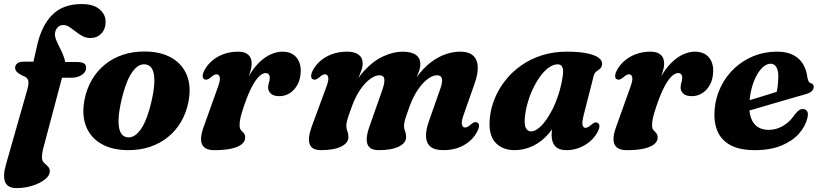

<svg xmlns="http://www.w3.org/2000/svg" viewBox="-33 -738 4110 961"><path d="M209.1 -348.8 238.7 -428 351.9 -427.6Q374 -427.6 386 -421.5Q398.1 -415.3 398.1 -398.5Q398.1 -385 388.4 -373.6Q378.8 -362.2 361.7 -355.5Q344.7 -348.8 322.1 -348.8ZM42.7 -398.5Q42.7 -412.1 53.4 -420.7Q64 -429.2 85.1 -429.2H134.4L152.2 -507.9Q174.5 -609.2 228.3 -663.5Q282 -717.7 375.4 -717.7Q435 -717.7 465.3 -691.5Q495.6 -665.2 495.6 -629.9Q495.6 -592.6 474.3 -570.2Q453 -547.8 418.6 -547.8Q397.6 -547.8 379.4 -557.7Q361.3 -567.6 345.3 -580.3Q329.3 -592.9 314.4 -602.8Q299.5 -612.7 284.5 -612.7Q268.1 -612.7 257.5 -602.9Q247 -593 243 -576.4Q239.5 -559.3 248.1 -538.1Q256.7 -516.8 269.1 -493.3Q281.6 -469.8 289.1 -445.5Q296.7 -421.1 290.3 -397.8L184.1 2.2Q180.2 17.4 178.5 29.2Q176.9 40.9 176.9 49.5Q176.9 66 186.7 76Q196.6 86 206.4 95.1Q216.3 104.2 216.3 119.1Q216.3 140.6 192 159.9Q167.7 179.3 129.6 191.3Q91.5 203.4 49.7 203.4Q5.3 203.4 -7.2 173.2Q-19.7 143 -3.1 85.3L103.4 -288.7Q112.8 -321.9 107.7 -336.9Q102.5 -351.9 79.5 -359.5Q56.7 -371.1 49.7 -380.1Q42.7 -389 42.7 -398.5Z M692.2 -480.2Q771.2 -479.7 825.1 -449Q879 -418.3 901.9 -362.4Q924.9 -306.6 910.5 -230Q899.8 -173.8 873.2 -128.5Q846.6 -83.1 806.8 -51.2Q767 -19.3 716.3 -2.6Q665.6 14.1 606.6 13.5Q528.1 12.9 474.4 -17.8Q420.8 -48.4 398.2 -104.5Q375.6 -160.6 389.5 -236.7Q400.3 -293 426.8 -338.3Q453.2 -383.6 492.8 -415.5Q532.4 -447.4 582.9 -464.1Q633.4 -480.8 692.2 -480.2ZM601.3 -51.3Q615.9 -48.9 629.7 -54Q643.5 -59.2 656.5 -72.3Q669.6 -85.4 681.6 -106.3Q693.5 -127.2 704.1 -156.9Q714.7 -186.5 723.8 -224.6Q738.1 -284.9 739.5 -326Q740.8 -367.1 730.2 -389.5Q719.7 -411.8 697.5 -415.4Q683 -417.8 669.4 -412.7Q655.8 -407.5 642.9 -394.4Q630 -381.3 618.1 -360.4Q606.3 -339.5 595.8 -309.8Q585.3 -280.2 576.2 -242.1Q561.9 -182.2 560.4 -140.9Q559 -99.6 569.5 -77.3Q580 -55 601.3 -51.3Z M990.1 -341Q981.8 -345.3 981.4 -356.9Q980.9 -368.5 990.2 -386.3Q1004.9 -414.3 1030 -435.2Q1055.1 -456.1 1087.8 -467.7Q1120.5 -479.4 1158.3 -479.4Q1192.2 -479.4 1209.4 -464.2Q1226.6 -449.1 1226.6 -420.3Q1226.6 -401 1219 -376.7Q1211.4 -352.4 1201.1 -326.2Q1190.9 -300.1 1182.4 -275Q1173.9 -250 1172.5 -229.3L1163.1 -231.9Q1180.9 -298.6 1206.4 -345.8Q1231.9 -393.1 1261.5 -422.5Q1291.2 -452 1321.7 -465.7Q1352.3 -479.4 1380.2 -479.4Q1425.5 -479.4 1449.6 -451.8Q1473.7 -424.2 1472.1 -379.2Q1470.9 -340.7 1455.5 -313.2Q1440.2 -285.7 1416.5 -271.2Q1392.9 -256.7 1365.7 -256.7Q1335.3 -256.7 1322.1 -269.9Q1309 -283 1309 -299.3Q1309 -312.5 1313.1 -324.7Q1317.2 -336.8 1317.2 -349.2Q1317.2 -360 1311.7 -366.2Q1306.3 -372.3 1296.7 -372.3Q1281.7 -372.3 1264.3 -356.1Q1246.9 -339.9 1227.8 -303.8Q1208.7 -267.8 1188.3 -207.6Q1176.1 -172.3 1171.1 -150.7Q1166.2 -129.2 1166.2 -111.4Q1166.2 -94.9 1173.1 -87.1Q1180.1 -79.4 1187.1 -71.8Q1194.1 -64.3 1194.1 -48.1Q1194.1 -30.5 1177 -16.3Q1160 -2.2 1125.9 5.7Q1091.9 13.6 1040.1 13.6Q1005.7 13.6 989.5 -0.4Q973.3 -14.4 973.2 -40.7Q973 -67 986.7 -103.9L1057.6 -302.1Q1070.7 -337.9 1066.8 -352Q1062.8 -366.1 1051.6 -366.1Q1045.3 -366.1 1038.5 -362.8Q1031.7 -359.4 1021.6 -350.4Q1010.8 -341.6 1003.8 -339.8Q996.8 -337.9 990.1 -341Z M1816 -104.4 1880.3 -287Q1893.6 -325.6 1890.4 -343.5Q1887.1 -361.3 1866 -361.3Q1845.4 -361.3 1820.3 -343.3Q1795.3 -325.3 1771.4 -291.3Q1747.6 -257.2 1729.6 -209Q1720 -182.7 1713.4 -163.7Q1706.8 -144.8 1703.6 -131.6Q1700.5 -118.5 1700.5 -108.6Q1700.5 -93.2 1705.7 -80.8Q1710.9 -68.5 1710.9 -52.2Q1710.9 -22.4 1674.6 -4.4Q1638.3 13.5 1573.7 13.5Q1526.9 13.5 1516.7 -17.4Q1506.5 -48.4 1527.2 -104.4L1600.1 -302.1Q1613.5 -337.9 1609.6 -352Q1605.7 -366.1 1594.5 -366.1Q1588.2 -366.1 1581.4 -362.8Q1574.6 -359.4 1564.5 -350.4Q1553.7 -341.6 1546.7 -339.8Q1539.7 -337.9 1533 -341Q1524.7 -345.3 1524.3 -356.9Q1523.8 -368.5 1533.1 -386.3Q1555.1 -428.3 1600.3 -453.8Q1645.4 -479.4 1704.8 -479.4Q1742 -479.4 1762.1 -464.3Q1782.3 -449.2 1782.3 -420.5Q1782.3 -403.4 1774.5 -382.2Q1766.8 -361 1755.6 -336.1Q1744.4 -311.2 1732.8 -282.8Q1721.2 -254.5 1713.8 -223L1701.8 -233.1Q1738 -326.3 1786.5 -380Q1835.1 -433.7 1886.3 -456.5Q1937.5 -479.4 1981.3 -479.4Q2026.2 -479.4 2048.7 -463.3Q2071.2 -447.3 2070.7 -416.3Q2070.6 -399.4 2063.2 -378.8Q2055.8 -358.2 2045 -334Q2034.3 -309.8 2023.4 -282Q2012.6 -254.3 2005.5 -223L1989.8 -233.1Q2017.1 -302.8 2051.4 -350.2Q2085.8 -397.7 2123.4 -426.1Q2161.1 -454.6 2198.4 -467Q2235.8 -479.4 2268.7 -479.4Q2314 -479.4 2335.6 -459.2Q2357.2 -439 2358.3 -403.1Q2359.4 -367.3 2342.7 -320.2L2287.7 -163.8Q2275 -128.4 2279.2 -114.1Q2283.4 -99.8 2294.1 -99.8Q2301.3 -99.8 2307.8 -103.3Q2314.4 -106.9 2324.1 -115.5Q2335.7 -124.7 2342.7 -126.5Q2349.7 -128.4 2355.6 -124.9Q2364.3 -120.6 2364.7 -109Q2365.2 -97.4 2355.5 -79.6Q2334.3 -37.6 2289.9 -12Q2245.6 13.5 2186.2 13.5Q2142.6 13.5 2121.7 -4Q2100.8 -21.6 2099.3 -53.8Q2097.9 -86 2113 -129.1L2168.5 -287Q2183.1 -325.3 2179.1 -343.3Q2175.1 -361.3 2154.2 -361.3Q2133.6 -361.3 2108.7 -343.3Q2083.8 -325.2 2060.1 -291.2Q2036.4 -257.1 2018.4 -209Q2008.8 -182.7 2002.2 -163.7Q1995.6 -144.8 1992.4 -131.6Q1989.3 -118.5 1989.3 -108.6Q1989.3 -93.2 1994.5 -80.8Q1999.7 -68.5 1999.7 -52.2Q1999.7 -22.4 1963.4 -4.4Q1927.1 13.5 1862.5 13.5Q1831.2 13.5 1816.6 -0.3Q1802 -14.1 1802.4 -40.5Q1802.8 -66.9 1816 -104.4Z M2888.8 -163.4Q2879.4 -126.5 2882.9 -112.3Q2886.4 -98.2 2897 -98.2Q2903.6 -98.2 2910.2 -101.8Q2916.8 -105.4 2926.9 -113.9Q2937.7 -123.1 2944.7 -124.9Q2951.7 -126.8 2958.4 -123.3Q2966.7 -119 2967.1 -107.4Q2967.6 -95.8 2958.3 -78Q2936.7 -36.8 2893.7 -11.6Q2850.8 13.5 2803.4 13.5Q2763.4 13.5 2745.6 -6.5Q2727.9 -26.5 2727.9 -61.8Q2727.9 -74 2729.2 -87.6Q2730.5 -101.3 2733.3 -117.5Q2736.1 -133.7 2740.8 -153Q2745.5 -172.3 2752.2 -195.7L2764.7 -163.3Q2747.2 -108.8 2713.2 -69Q2679.2 -29.2 2635.2 -7.9Q2591.2 13.5 2542.8 13.5Q2478.5 13.5 2444 -27.6Q2409.5 -68.7 2419.3 -152.9Q2424.8 -201.3 2444.7 -248.5Q2464.6 -295.8 2497.9 -337.5Q2531.2 -379.3 2576.8 -411.1Q2622.4 -443 2679.5 -461.2Q2736.5 -479.4 2803.4 -479.4Q2865.3 -479.4 2905.3 -471Q2945.4 -462.6 2964.1 -448.2Q2982.9 -433.9 2980.5 -416.1Q2978.5 -400.5 2969.7 -393.6Q2961 -386.7 2951.7 -379.8Q2942.5 -372.9 2938.2 -356.9ZM2594.6 -156.1Q2590 -113.6 2599.2 -96.9Q2608.5 -80.3 2624.7 -80.3Q2641.3 -80.3 2659.7 -93.9Q2678.2 -107.6 2696.8 -132.6Q2715.5 -157.6 2732.4 -191.1Q2749.3 -224.7 2762.4 -265.2Q2775.4 -305.7 2782.5 -350Q2788.6 -384.6 2782.3 -400.3Q2776 -416 2759.1 -416Q2737 -416 2715.1 -400.7Q2693.2 -385.4 2673.3 -358.9Q2653.4 -332.3 2636.9 -298.7Q2620.4 -265.1 2609.5 -228.4Q2598.6 -191.7 2594.6 -156.1Z M3054.6 -341Q3046.3 -345.3 3045.9 -356.9Q3045.4 -368.5 3054.7 -386.3Q3069.4 -414.3 3094.5 -435.2Q3119.6 -456.1 3152.3 -467.7Q3185 -479.4 3222.8 -479.4Q3256.7 -479.4 3273.9 -464.2Q3291.1 -449.1 3291.1 -420.3Q3291.1 -401 3283.5 -376.7Q3275.9 -352.4 3265.6 -326.2Q3255.4 -300.1 3246.9 -275Q3238.4 -250 3237 -229.3L3227.6 -231.9Q3245.4 -298.6 3270.9 -345.8Q3296.4 -393.1 3326 -422.5Q3355.7 -452 3386.2 -465.7Q3416.8 -479.4 3444.7 -479.4Q3490 -479.4 3514.1 -451.8Q3538.2 -424.2 3536.6 -379.2Q3535.4 -340.7 3520 -313.2Q3504.7 -285.7 3481 -271.2Q3457.4 -256.7 3430.2 -256.7Q3399.8 -256.7 3386.6 -269.9Q3373.5 -283 3373.5 -299.3Q3373.5 -312.5 3377.6 -324.7Q3381.7 -336.8 3381.7 -349.2Q3381.7 -360 3376.2 -366.2Q3370.8 -372.3 3361.2 -372.3Q3346.2 -372.3 3328.8 -356.1Q3311.4 -339.9 3292.3 -303.8Q3273.2 -267.8 3252.8 -207.6Q3240.6 -172.3 3235.6 -150.7Q3230.7 -129.2 3230.7 -111.4Q3230.7 -94.9 3237.6 -87.1Q3244.6 -79.4 3251.6 -71.8Q3258.6 -64.3 3258.6 -48.1Q3258.6 -30.5 3241.5 -16.3Q3224.5 -2.2 3190.4 5.7Q3156.4 13.6 3104.6 13.6Q3070.2 13.6 3054 -0.4Q3037.8 -14.4 3037.7 -40.7Q3037.5 -67 3051.2 -103.9L3122.1 -302.1Q3135.2 -337.9 3131.3 -352Q3127.3 -366.1 3116.1 -366.1Q3109.8 -366.1 3103 -362.8Q3096.2 -359.4 3086.1 -350.4Q3075.3 -341.6 3068.3 -339.8Q3061.3 -337.9 3054.6 -341Z M3629.2 -209.1Q3629.2 -209.1 3646.5 -214.4Q3663.9 -219.8 3691.7 -228.2Q3719.6 -236.6 3751.7 -246.5Q3783.8 -256.4 3814.6 -265.8Q3845.4 -275.2 3867.7 -282.4L3850.5 -262.4Q3855.8 -279.8 3859 -303.5Q3862.2 -327.2 3862.6 -356.9Q3862.6 -385.4 3852.6 -402.3Q3842.6 -419.1 3824 -419.1Q3807.1 -419.1 3790 -405.7Q3773 -392.3 3758.1 -367.6Q3743.3 -343 3732.8 -308.8Q3722.3 -274.7 3718.5 -232.9Q3712.5 -161.4 3737.5 -124.7Q3762.5 -88.1 3814 -88.1Q3841.3 -88.1 3865.3 -97.7Q3889.3 -107.3 3909.7 -124.6Q3930.1 -142 3945.4 -165.4Q3958.5 -181.4 3967.4 -187Q3976.3 -192.7 3986.9 -192.3Q3999.3 -191.9 4006.7 -181.1Q4014.1 -170.3 4007.9 -146.5Q3998.2 -105.4 3965.6 -68.7Q3933.1 -32.1 3878 -9.3Q3823 13.5 3744.3 13.5Q3669.6 13.5 3623.3 -11.4Q3577 -36.3 3557.8 -82Q3538.6 -127.8 3543.8 -190.5Q3549.1 -250.9 3574.6 -303.3Q3600 -355.8 3641.9 -395.3Q3683.8 -434.9 3738.4 -457.2Q3793 -479.5 3856.2 -479.5Q3906 -479.5 3938 -462.3Q3970.1 -445.2 3987 -416Q4003.9 -386.9 4008.3 -349.9Q4009.9 -339.7 4013.7 -331.9Q4017.6 -324 4024.4 -322Q4031.8 -320.1 4035.8 -315.7Q4039.9 -311.3 4039.9 -303.2Q4039.9 -292.3 4031.1 -282.7Q4022.4 -273.1 3998.3 -266.2Q3975.5 -259.8 3940.1 -249.6Q3904.7 -239.3 3863.6 -227.4Q3822.5 -215.4 3781.9 -203.5Q3741.4 -191.5 3707.8 -181.9Q3674.3 -172.3 3654.1 -166.3Q3633.9 -160.3 3633.9 -160.3Z"/></svg>

Font: Fraunces Wonky
Style: Italic
Weight: 900
Italic angle: -16°
Version: Version 1.000;[b76b70a41]